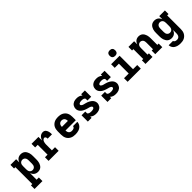

<svg xmlns="http://www.w3.org/2000/svg" viewBox="329 -2337 4142 4142"><g transform="rotate(-45 2400.0 -266.0)"><path d="M285 215H44V105H85V-410H44V-520H217V-425Q225 -447 239 -467Q253 -487 272 -501Q291 -515 314 -521.5Q337 -528 361 -528Q387 -528 412 -520.5Q437 -513 456.5 -496.5Q476 -480 489 -458Q502 -436 510 -411.5Q518 -387 520.5 -361.5Q523 -336 523 -310V-210Q523 -184 520.5 -158.5Q518 -133 510 -108.5Q502 -84 489 -62Q476 -40 456.5 -23.5Q437 -7 412 0.5Q387 8 361 8Q337 8 314 1.5Q291 -5 272 -19Q253 -33 239 -53Q225 -73 217 -95V105H285ZM304 -102Q324 -102 342 -110.5Q360 -119 371.5 -135Q383 -151 387 -170.5Q391 -190 391 -210V-310Q391 -330 387 -349.5Q383 -369 371.5 -385Q360 -401 342 -409.5Q324 -418 304 -418Q284 -418 266 -409.5Q248 -401 236.5 -385Q225 -369 221 -349.5Q217 -330 217 -310V-210Q217 -190 221 -170.5Q225 -151 236.5 -135Q248 -119 266 -110.5Q284 -102 304 -102Z M687 0V-110H766V-410H687V-520H898V-411Q906 -434 918 -455.5Q930 -477 948 -494Q966 -511 989.5 -519.5Q1013 -528 1037 -528Q1057 -528 1075 -520.5Q1093 -513 1105.5 -498.5Q1118 -484 1125.5 -466Q1133 -448 1137.5 -429.5Q1142 -411 1143 -391.5Q1144 -372 1144 -353H1012Q1012 -364 1011 -374.5Q1010 -385 1005.5 -395Q1001 -405 992.5 -411.5Q984 -418 973 -418Q958 -418 945 -410Q932 -402 923.5 -390Q915 -378 910.5 -363.5Q906 -349 903 -334.5Q900 -320 899 -305Q898 -290 898 -276V-110H994V0Z M1500 8Q1470 8 1440.5 3Q1411 -2 1384.5 -15Q1358 -28 1336.5 -48.5Q1315 -69 1301.5 -95.5Q1288 -122 1282.5 -151Q1277 -180 1277 -210V-310Q1277 -340 1282.5 -369Q1288 -398 1301.5 -424.5Q1315 -451 1336.5 -471.5Q1358 -492 1385 -505Q1412 -518 1441 -523Q1470 -528 1500 -528Q1530 -528 1559 -523Q1588 -518 1615 -505Q1642 -492 1663.5 -471.5Q1685 -451 1698.5 -424.5Q1712 -398 1717.5 -369Q1723 -340 1723 -310V-205H1408Q1408 -186 1413 -166.5Q1418 -147 1430.5 -131.5Q1443 -116 1461.5 -108.5Q1480 -101 1500 -101Q1515 -101 1529.5 -103Q1544 -105 1557.5 -111.5Q1571 -118 1580.5 -130Q1590 -142 1590 -157H1721Q1721 -131 1712 -106.5Q1703 -82 1686.5 -62Q1670 -42 1648 -28Q1626 -14 1601.5 -6Q1577 2 1551.5 5Q1526 8 1500 8ZM1408 -315H1592Q1592 -334 1587 -353.5Q1582 -373 1569.5 -388.5Q1557 -404 1538.5 -411.5Q1520 -419 1500 -419Q1480 -419 1461.5 -411.5Q1443 -404 1430.5 -388.5Q1418 -373 1413 -353.5Q1408 -334 1408 -315Z M2139 8Q2120 8 2101 6Q2082 4 2063.5 -2Q2045 -8 2028.5 -18Q2012 -28 1999 -42V0H1885V-192H1999V-147Q1999 -133 2010.5 -123Q2022 -113 2035.5 -108.5Q2049 -104 2063.5 -102.5Q2078 -101 2092 -101Q2101 -101 2110.5 -101.5Q2120 -102 2129 -103.5Q2138 -105 2147 -107.5Q2156 -110 2164.5 -114Q2173 -118 2179 -126Q2185 -134 2185 -143Q2185 -158 2174 -168.5Q2163 -179 2149.5 -185Q2136 -191 2122 -194.5Q2108 -198 2094 -201.5Q2080 -205 2066 -209.5Q2052 -214 2038 -219Q2024 -224 2011 -229.5Q1998 -235 1985 -242.5Q1972 -250 1960.5 -258.5Q1949 -267 1938.5 -277Q1928 -287 1919.5 -299Q1911 -311 1905 -324.5Q1899 -338 1896 -352Q1893 -366 1893 -381Q1893 -402 1899 -423Q1905 -444 1916.5 -461.5Q1928 -479 1945 -492.5Q1962 -506 1981.5 -514Q2001 -522 2022.5 -525Q2044 -528 2065 -528Q2084 -528 2102.5 -526Q2121 -524 2138.5 -518Q2156 -512 2172 -502Q2188 -492 2201 -479V-520H2315V-328H2201V-373Q2201 -387 2190.5 -397Q2180 -407 2167 -411.5Q2154 -416 2140 -417.5Q2126 -419 2112 -419Q2099 -419 2085.5 -417.5Q2072 -416 2059 -412.5Q2046 -409 2034.5 -400Q2023 -391 2023 -377Q2023 -363 2034 -352Q2045 -341 2058.5 -335Q2072 -329 2086 -325.5Q2100 -322 2114 -318.5Q2128 -315 2142 -311Q2156 -307 2170 -302Q2184 -297 2197 -291Q2210 -285 2222.5 -277.5Q2235 -270 2247 -261.5Q2259 -253 2269.5 -243Q2280 -233 2288.5 -221Q2297 -209 2303 -195.5Q2309 -182 2312 -168Q2315 -154 2315 -139Q2315 -118 2308.5 -97Q2302 -76 2290 -58Q2278 -40 2261 -27Q2244 -14 2224 -6Q2204 2 2182.5 5Q2161 8 2139 8Z M2739 8Q2720 8 2701 6Q2682 4 2663.5 -2Q2645 -8 2628.5 -18Q2612 -28 2599 -42V0H2485V-192H2599V-147Q2599 -133 2610.5 -123Q2622 -113 2635.5 -108.5Q2649 -104 2663.5 -102.5Q2678 -101 2692 -101Q2701 -101 2710.5 -101.5Q2720 -102 2729 -103.5Q2738 -105 2747 -107.5Q2756 -110 2764.5 -114Q2773 -118 2779 -126Q2785 -134 2785 -143Q2785 -158 2774 -168.5Q2763 -179 2749.5 -185Q2736 -191 2722 -194.5Q2708 -198 2694 -201.5Q2680 -205 2666 -209.5Q2652 -214 2638 -219Q2624 -224 2611 -229.5Q2598 -235 2585 -242.5Q2572 -250 2560.5 -258.5Q2549 -267 2538.5 -277Q2528 -287 2519.5 -299Q2511 -311 2505 -324.5Q2499 -338 2496 -352Q2493 -366 2493 -381Q2493 -402 2499 -423Q2505 -444 2516.5 -461.5Q2528 -479 2545 -492.5Q2562 -506 2581.5 -514Q2601 -522 2622.5 -525Q2644 -528 2665 -528Q2684 -528 2702.5 -526Q2721 -524 2738.5 -518Q2756 -512 2772 -502Q2788 -492 2801 -479V-520H2915V-328H2801V-373Q2801 -387 2790.5 -397Q2780 -407 2767 -411.5Q2754 -416 2740 -417.5Q2726 -419 2712 -419Q2699 -419 2685.5 -417.5Q2672 -416 2659 -412.5Q2646 -409 2634.5 -400Q2623 -391 2623 -377Q2623 -363 2634 -352Q2645 -341 2658.5 -335Q2672 -329 2686 -325.5Q2700 -322 2714 -318.5Q2728 -315 2742 -311Q2756 -307 2770 -302Q2784 -297 2797 -291Q2810 -285 2822.5 -277.5Q2835 -270 2847 -261.5Q2859 -253 2869.5 -243Q2880 -233 2888.5 -221Q2897 -209 2903 -195.5Q2909 -182 2912 -168Q2915 -154 2915 -139Q2915 -118 2908.5 -97Q2902 -76 2890 -58Q2878 -40 2861 -27Q2844 -14 2824 -6Q2804 2 2782.5 5Q2761 8 2739 8Z M3099 0V-110H3242V-410H3115V-520H3374V-110H3501V0ZM3306 -585Q3289 -585 3272 -590Q3255 -595 3243 -607Q3231 -619 3226 -636Q3221 -653 3221 -670Q3221 -687 3226 -704Q3231 -721 3243 -733Q3255 -745 3272 -750Q3289 -755 3306 -755Q3323 -755 3340 -750Q3357 -745 3369 -733Q3381 -721 3386 -704Q3391 -687 3391 -670Q3391 -653 3386 -636Q3381 -619 3369 -607Q3357 -595 3340 -590Q3323 -585 3306 -585Z M3644 0V-110H3685V-410H3644V-520H3817V-426Q3825 -448 3838 -467.5Q3851 -487 3869.5 -501Q3888 -515 3911 -521.5Q3934 -528 3957 -528Q3982 -528 4007 -520Q4032 -512 4051 -495.5Q4070 -479 4082.5 -456.5Q4095 -434 4102.5 -410Q4110 -386 4112.5 -360.5Q4115 -335 4115 -310V-110H4156V0H3942V-110H3983V-310Q3983 -329 3979.5 -348.5Q3976 -368 3965.5 -384Q3955 -400 3937 -409Q3919 -418 3900 -418Q3881 -418 3863 -409Q3845 -400 3834.5 -384Q3824 -368 3820.5 -348.5Q3817 -329 3817 -310V-110H3858V0Z M4498 223Q4473 223 4448.5 220.5Q4424 218 4400.5 210.5Q4377 203 4355.5 190Q4334 177 4318 158.5Q4302 140 4293 116.5Q4284 93 4283 68H4415Q4416 81 4425.5 90.5Q4435 100 4447 105Q4459 110 4472 111.5Q4485 113 4498 113Q4517 113 4535 104.5Q4553 96 4564 79.5Q4575 63 4579 43.5Q4583 24 4583 5V-95Q4575 -73 4561 -53Q4547 -33 4528 -19Q4509 -5 4486 1.5Q4463 8 4439 8Q4413 8 4388 0.5Q4363 -7 4343.5 -23.5Q4324 -40 4311 -62Q4298 -84 4290 -108.5Q4282 -133 4279.5 -158.5Q4277 -184 4277 -210V-310Q4277 -336 4279.5 -361.5Q4282 -387 4290 -411.5Q4298 -436 4311 -458Q4324 -480 4343.5 -496.5Q4363 -513 4388 -520.5Q4413 -528 4439 -528Q4463 -528 4486 -521.5Q4509 -515 4528 -501Q4547 -487 4561 -467Q4575 -447 4583 -425V-520H4756V-410H4715V5Q4715 34 4710 63Q4705 92 4692 118Q4679 144 4658 165Q4637 186 4611 199.5Q4585 213 4556 218Q4527 223 4498 223ZM4496 -102Q4516 -102 4534 -110.5Q4552 -119 4563.5 -135Q4575 -151 4579 -170.5Q4583 -190 4583 -210V-310Q4583 -330 4579 -349.5Q4575 -369 4563.5 -385Q4552 -401 4534 -409.5Q4516 -418 4496 -418Q4476 -418 4458 -409.5Q4440 -401 4428.5 -385Q4417 -369 4413 -349.5Q4409 -330 4409 -310V-210Q4409 -190 4413 -170.5Q4417 -151 4428.5 -135Q4440 -119 4458 -110.5Q4476 -102 4496 -102Z"/></g></svg>

Font: Iosevka HT Extrabold Extended
Style: Regular
Weight: 800
Width: 7
Monospace: yes
Designer: Belleve Invis
Foundry: Belleve Invis
Version: Version 32.3.0; ttfautohint (v1.8.4)